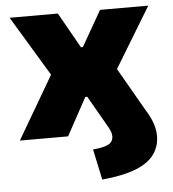

<svg xmlns="http://www.w3.org/2000/svg" viewBox="-51 -556 713 793"><g transform="rotate(-5 305.5 -159.5)"><path d="M341 190 314 63Q359 59 378.5 48.5Q398 38 398 15Q398 6 394.5 -3.5Q391 -13 385 -23.5Q379 -34 371 -48L309 -156H301L216 0H16L198 -311L206 -197L18 -509H218L301 -362H309L393 -509H593L403 -196L411 -312L542 -84Q556 -62 564.5 -43.5Q573 -25 577.5 -7Q582 11 582 30Q582 73 558 106.5Q534 140 481 161Q428 182 341 190Z"/></g></svg>

Font: Nunito Sans 6pt Black
Style: Regular
Weight: 900
Version: Version 3.101;gftools[0.9.27]